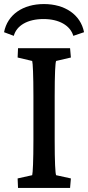

<svg xmlns="http://www.w3.org/2000/svg" viewBox="-33 -928 435 948"><path d="M56 0H313L317 -47L244 -63C240 -73 237 -127 237 -237V-452C237 -565 240 -618 244 -627L317 -644L313 -690H56L54 -644L126 -627C129 -618 132 -557 132 -452V-237C132 -135 129 -74 126 -63L54 -47ZM-13 -769 35 -751C49 -802 103 -834 182 -834C259 -834 314 -802 329 -751L382 -769C365 -856 287 -908 184 -908C80 -908 4 -856 -13 -769Z"/></svg>

Font: TPK Tissa Web Medium
Style: Regular
Weight: 500
Designer: Jacques Le Bailly, Suppakit Chalermlarp | Katatrad Co.,Ltd.
Foundry: Jacques Le Bailly, Cadson Demak Co.,Ltd.
Version: Version 5.000;Glyphs 3.1.2 (3151)